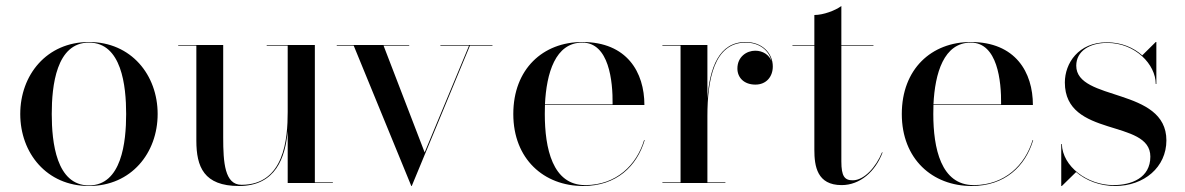

<svg xmlns="http://www.w3.org/2000/svg" viewBox="-20 -610 3950 640"><path d="M47.5 -230C47.5 -100 135.5 10 276.5 10C417.5 10 505.5 -100 505.5 -230C505.5 -360 417.5 -470 276.5 -470C135.5 -470 47.5 -360 47.5 -230ZM152.5 -230C152.5 -324 167.5 -468 276.5 -468C385.5 -468 400.5 -324 400.5 -230C400.5 -136 385.5 8 276.5 8C167.5 8 152.5 -136 152.5 -230Z M1029.5 -2V-460H869V-458H939V-237C939 -148 928 6 785 6C729 6 724 -68 724 -152V-460H574V-458H634.5V-141C634.5 -54 659.5 10 776.5 10C900 10 931 -86 939 -173V0H1089.5V-2Z M1395.5 -102 1258.5 -458H1344V-460H1102.5V-458H1159L1351 10H1352.5L1546.5 -458H1621.5V-460H1448V-458H1543.5Z M2129 -143H2127C2102 -60 2034.5 7 1930.5 7C1821.5 7 1796 -116 1796 -230C1796 -240 1796 -250 1796.5 -260H2128C2128 -369 2070 -470 1921 -470C1790 -470 1691 -380 1691 -230C1691 -80 1793 10 1924 10C2035 10 2103 -56 2129 -143ZM1921 -468C2010 -468 2023 -340 2022 -262H1796.5C1801.5 -366 1831 -468 1921 -468Z M2188 -2V0H2398V-2H2338V-223C2338 -343.5 2360 -468 2465.5 -468C2512 -468 2543.5 -441.5 2551.5 -407C2543.5 -427 2523 -441 2497.5 -441C2469 -441 2438 -421 2438 -381.5C2438 -351.5 2460 -328 2498 -328C2534.5 -328 2556 -354.5 2556 -388.5C2556 -432.5 2521 -470 2465.5 -470C2376.5 -470 2345.5 -383.5 2338 -281.5V-460H2188V-458H2248.5V-2Z M2922 -102H2920C2900 -53 2860.5 -9 2822.5 -9C2795.5 -9 2784.5 -22 2784.5 -72V-458H2891.5V-460H2784.5V-590C2764.5 -575 2724.5 -560 2694.5 -560V-460H2621.5V-458H2694.5V-111C2694.5 -56 2703.5 7 2785.5 7C2846.5 7 2898 -38 2922 -102Z M3424 -143H3422C3397 -60 3329.5 7 3225.5 7C3116.5 7 3091 -116 3091 -230C3091 -240 3091 -250 3091.5 -260H3423C3423 -369 3365 -470 3216 -470C3085 -470 2986 -380 2986 -230C2986 -80 3088 10 3219 10C3330 10 3398 -56 3424 -143ZM3216 -468C3305 -468 3318 -340 3317 -262H3091.5C3096.5 -366 3126 -468 3216 -468Z M3519.5 10 3567 -36.5C3600 -8 3646.5 10 3697 10C3794 10 3868 -53 3868 -142C3868 -320 3567.5 -271 3567.5 -391C3567.5 -440 3612.5 -467 3670.5 -467C3764.5 -467 3832.5 -395 3832.5 -330H3834.5V-470H3832.5L3787.5 -425.5C3758.5 -451.5 3718 -469 3669.5 -469C3574.5 -469 3529.5 -399 3529.5 -335C3529.5 -149 3814.5 -215 3814.5 -88C3814.5 -17 3751.5 7 3691.5 7C3604.5 7 3521.5 -55 3519.5 -130H3517.5V10Z"/></svg>

Font: Bodoni* 96pt
Style: Regular
Weight: 400
Version: Version 2.3